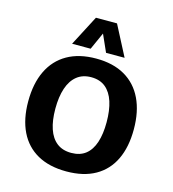

<svg xmlns="http://www.w3.org/2000/svg" viewBox="-137 -1080 1082 1203"><g transform="rotate(15 403.5 -479.0)"><path d="M404.3 10.4Q293.5 10.4 216.8 -32.5Q140.2 -75.4 100.6 -156.5Q60.9 -237.7 60.9 -352.6Q60.9 -468.6 100.7 -551Q140.4 -633.5 217.1 -677.4Q293.8 -721.3 404.2 -721.3Q514.4 -721.3 590.5 -677.3Q666.6 -633.3 706.1 -550.9Q745.6 -468.5 745.6 -353.1Q745.6 -238.1 706.5 -156.8Q667.4 -75.5 591.5 -32.6Q515.6 10.4 404.3 10.4ZM404.2 -109.7Q460.9 -109.7 497.4 -138.5Q533.8 -167.4 551.6 -221.7Q569.4 -276.1 569.4 -352.1Q569.4 -429.3 551.6 -484.8Q533.7 -540.3 497.2 -570.4Q460.6 -600.4 404.3 -600.4Q348.7 -600.4 311.5 -570.5Q274.2 -540.5 255.6 -485Q237 -429.5 237 -352.1Q237 -275.8 255.3 -221.6Q273.5 -167.4 310.6 -138.5Q347.7 -109.7 404.2 -109.7ZM233.1 -771.8 335.2 -967.9H471.9L573.7 -771.8H453.4L403.6 -883.6L353.4 -771.8Z"/></g></svg>

Font: Comme
Style: Regular
Weight: 400
Designer: Vernon Adams
Foundry: Vernon Adams
Version: Version 1.000;gftools[0.9.27]